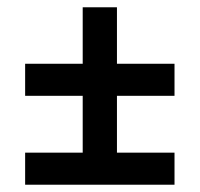

<svg xmlns="http://www.w3.org/2000/svg" viewBox="-20 -548 548 527"><path d="M49 -41V-129H207V-285H49V-373H207V-528H301V-373H459V-285H301V-129H459V-41Z"/></svg>

Font: Georama Medium
Style: Regular
Weight: 500
Designer: Jean-Baptiste Levee
Foundry: Production Type
Version: Version 1.000